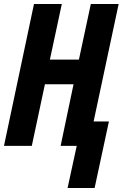

<svg xmlns="http://www.w3.org/2000/svg" viewBox="-24 -734 617 966"><path d="M452 212 524 -123H447L573 -714H433L373 -434H227L287 -714H147L-4 0H136L202 -310H346L281 0H362L316 212Z"/></svg>

Font: Noto Sans UI Condensed ExtraBold
Style: Italic
Weight: 800
Width: 3
Designer: Monotype Design Team
Foundry: Monotype Imaging Inc.
Version: 1.001